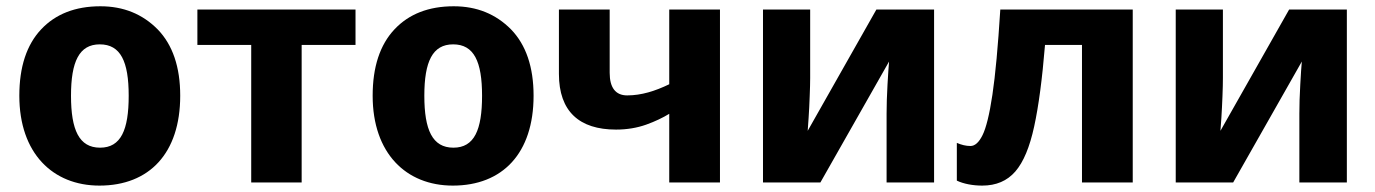

<svg xmlns="http://www.w3.org/2000/svg" viewBox="-20 -576 4339 606"><path d="M548.8 -273.9C548.8 -364.7 524.9 -434.6 477.5 -483.4C429.7 -531.7 369.6 -556.2 296.9 -556.2C217.8 -556.2 155.3 -531.7 109.9 -483.4C64 -434.6 41 -364.7 41 -273.9C41 -92.3 146.5 9.8 293.9 9.8C451.2 9.8 548.8 -92.3 548.8 -273.9ZM204.1 -273.9C204.1 -381.8 230 -436 294.9 -436C360.8 -436 386.2 -381.8 386.2 -273.9C386.2 -166 361.8 -109.9 295.9 -109.9C229.5 -109.9 204.1 -166 204.1 -273.9Z M1102.1 -545.9H603V-434.1H772.9V0H932.1V-434.1H1102.1Z M1664.1 -273.9C1664.1 -364.7 1640.1 -434.6 1592.8 -483.4C1544.9 -531.7 1484.9 -556.2 1412.1 -556.2C1333 -556.2 1270.5 -531.7 1225.1 -483.4C1179.2 -434.6 1156.2 -364.7 1156.2 -273.9C1156.2 -92.3 1261.7 9.8 1409.2 9.8C1566.4 9.8 1664.1 -92.3 1664.1 -273.9ZM1319.3 -273.9C1319.3 -381.8 1345.2 -436 1410.2 -436C1476.1 -436 1501.5 -381.8 1501.5 -273.9C1501.5 -166 1477.1 -109.9 1411.1 -109.9C1344.7 -109.9 1319.3 -166 1319.3 -273.9Z M1744.1 -545.9V-342.8C1744.1 -224.1 1808.6 -167 1924.3 -167C1959 -167 1990.7 -172.4 2019.5 -182.6C2048.3 -192.9 2072.3 -204.6 2092.3 -216.8V0H2252.4V-545.9H2092.3V-310.1C2047.9 -288.6 2004.4 -274.9 1959.5 -274.9C1922.9 -274.9 1904.3 -299.3 1904.3 -346.2V-545.9Z M2388.2 -545.9V0H2569.3L2786.1 -381.8C2784.7 -367.2 2783.2 -342.8 2781.2 -309.1C2779.3 -274.9 2778.3 -244.6 2778.3 -217.8V0H2928.2V-545.9H2746.1L2529.3 -163.1C2529.8 -169.4 2530.8 -183.6 2532.2 -204.6C2533.7 -225.6 2534.7 -248 2535.6 -272C2536.6 -295.9 2537.1 -315.4 2537.1 -330.1V-545.9Z M3555.2 -545.9H3137.2C3129.9 -428.7 3121.6 -338.9 3112.3 -276.9C3103 -214.4 3092.3 -171.9 3081.1 -149.4C3069.8 -126.5 3057.1 -115.2 3043 -115.2C3028.8 -115.2 3014.6 -118.7 3000 -125V-5.9C3021.5 4.4 3050.8 9.8 3080.1 9.8C3124 9.8 3158.7 -4.9 3184.6 -34.7C3210.4 -64.5 3230 -111.8 3244.1 -176.8C3258.3 -241.7 3269.5 -327.1 3278.3 -434.1H3395V0H3555.2Z M3690.9 -545.9V0H3872.1L4088.9 -381.8C4087.4 -367.2 4085.9 -342.8 4084 -309.1C4082 -274.9 4081.1 -244.6 4081.1 -217.8V0H4231V-545.9H4048.8L3832 -163.1C3832.5 -169.4 3833.5 -183.6 3835 -204.6C3836.4 -225.6 3837.4 -248 3838.4 -272C3839.4 -295.9 3839.8 -315.4 3839.8 -330.1V-545.9Z"/></svg>

Font: Avrile Sans
Style: Bold
Weight: 700
Designer: Monotype Design Team, Google (font), Stefan Peev (BGR Cyrillic), Cristiano Sobral (main changes)
Foundry: The Avrile Sans Project Authors
Version: Version 3.110